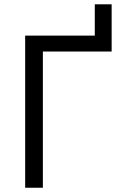

<svg xmlns="http://www.w3.org/2000/svg" viewBox="-20 -881 567 901"><path d="M424.8 -713.9V-860.8H503.9V-639.2H181.2V0H98.1V-713.9Z"/></svg>

Font: OpenSans
Style: Regular
Weight: 400
Foundry: Ascender Corporation
Version: Version 1.10